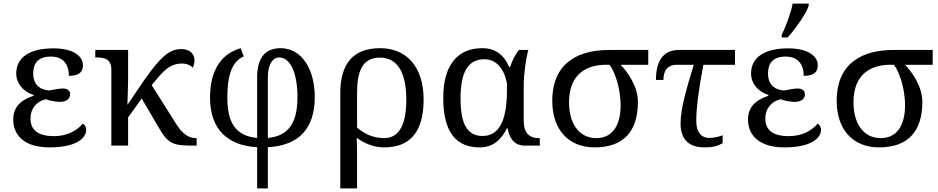

<svg xmlns="http://www.w3.org/2000/svg" viewBox="-20 -816 5258 1076"><path d="M257 10C405 10 463 -40 463 -89C463 -106 453 -119 444 -123C413 -86 360 -53 282 -53C197 -53 151 -85 151 -151C151 -212 189 -249 237 -260C256 -251 297 -245 316 -245C351 -245 373 -263 373 -286C373 -309 357 -320 333 -320C314 -320 280 -314 257 -309C194 -313 166 -351 166 -404C166 -456 189 -499 265 -499C332 -499 366 -458 366 -391C419 -391 445 -409 445 -451C445 -500 392 -545 280 -545C147 -545 71 -495 71 -404C71 -350 108 -303 168 -284V-279C110 -260 54 -226 54 -146C54 -58 117 10 257 10Z M604 0H698V-158L774 -264L872 -97C925 -7 952 0 1068 0H1082V-42H1079C1034 -42 1001 -68 967 -122L830 -339L867 -383C910 -435 949 -460 998 -460C1033 -460 1050 -447 1060 -437C1066 -446 1070 -462 1070 -477C1070 -513 1045 -541 996 -541C928 -541 878 -495 786 -364L694 -228C694 -228 698 -338 698 -374V-536H514V-494H522C566 -494 604 -485 604 -426Z M1421 240H1481V9C1653 0 1744 -94 1744 -272C1744 -430 1670 -546 1552 -546C1458 -546 1421 -482 1421 -381V-43C1299 -54 1254 -131 1254 -269C1254 -382 1275 -470 1346 -500L1329 -546C1196 -508 1157 -388 1157 -269C1157 -91 1256 0 1421 9ZM1481 -43V-383C1481 -459 1511 -494 1544 -494C1608 -494 1647 -406 1647 -272C1647 -134 1602 -54 1481 -43Z M1887 240H1981V49C1981 13 1980 -26 1979 -44C2022 -12 2074 10 2133 10C2272 10 2354 -70 2354 -258C2354 -445 2255 -546 2111 -546C1956 -546 1887 -456 1887 -293ZM2133 -42C2071 -42 2022 -66 1981 -101V-293C1981 -414 2009 -493 2109 -493C2209 -493 2257 -407 2257 -258C2257 -99 2206 -42 2133 -42Z M2668 10C2746 10 2791 -36 2821 -97H2825C2832 -52 2855 0 2921 0H3005V-42H2997C2944 -42 2915 -76 2915 -135V-339C2915 -403 2929 -497 2941 -536H2888C2868 -511 2850 -476 2839 -441H2833C2807 -503 2761 -546 2683 -546C2551 -546 2464 -460 2464 -267C2464 -75 2536 10 2668 10ZM2685 -54C2596 -54 2561 -124 2561 -266C2561 -410 2602 -484 2695 -484C2752 -484 2803 -444 2821 -348V-309C2821 -165 2789 -54 2685 -54Z M3312 10C3474 10 3555 -79 3555 -245C3555 -334 3494 -416 3458 -453H3613V-536H3393C3236 -536 3075 -476 3075 -250C3075 -88 3168 10 3312 10ZM3322 -42C3224 -42 3169 -125 3169 -242C3169 -409 3276 -453 3376 -453H3396C3421 -421 3458 -330 3458 -225C3458 -108 3408 -42 3322 -42Z M3927 10C3978 10 4005 1 4030 -14V-58C4007 -49 3979 -43 3954 -43C3915 -43 3882 -70 3882 -138C3882 -208 3896 -320 3922 -453H4099V-536H3785C3708 -536 3656 -489 3656 -368H3698C3698 -415 3716 -453 3775 -453H3868C3828 -321 3794 -209 3794 -124C3794 -39 3837 10 3927 10Z M4361 -606H4394C4436 -651 4502 -746 4512 -784V-796H4422C4413 -745 4383 -664 4361 -621ZM4375 10C4523 10 4581 -40 4581 -89C4581 -106 4571 -119 4562 -123C4531 -86 4478 -53 4400 -53C4315 -53 4269 -85 4269 -151C4269 -212 4307 -249 4355 -260C4374 -251 4415 -245 4434 -245C4469 -245 4491 -263 4491 -286C4491 -309 4475 -320 4451 -320C4432 -320 4398 -314 4375 -309C4312 -313 4284 -351 4284 -404C4284 -456 4307 -499 4383 -499C4450 -499 4484 -458 4484 -391C4537 -391 4563 -409 4563 -451C4563 -500 4510 -545 4398 -545C4265 -545 4189 -495 4189 -404C4189 -350 4226 -303 4286 -284V-279C4228 -260 4172 -226 4172 -146C4172 -58 4235 10 4375 10Z M4906 10C5068 10 5149 -79 5149 -245C5149 -334 5088 -416 5052 -453H5207V-536H4987C4830 -536 4669 -476 4669 -250C4669 -88 4762 10 4906 10ZM4916 -42C4818 -42 4763 -125 4763 -242C4763 -409 4870 -453 4970 -453H4990C5015 -421 5052 -330 5052 -225C5052 -108 5002 -42 4916 -42Z"/></svg>

Font: Noto Serif Thai
Style: Regular
Weight: 400
Designer: Monotype Design Team
Foundry: Monotype Imaging Inc.
Version: Version 1.901